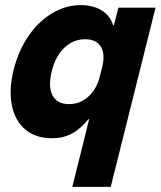

<svg xmlns="http://www.w3.org/2000/svg" viewBox="-20 -530 628 750"><path d="M262.5 200 328.3 -64.2H325Q294.2 -25.8 260.4 -7.9Q226.7 10 182.5 10Q119.2 10 78.8 -24.2Q38.3 -58.3 26.2 -118.8Q14.2 -179.2 33.3 -257.5Q52.5 -333.3 91.7 -390Q130.8 -446.7 183.8 -478.3Q236.7 -510 295.8 -510Q344.2 -510 377.5 -489.2Q410.8 -468.3 421.7 -431.7H425L442.5 -500H587.5L412.5 200ZM249.2 -123.3Q292.5 -123.3 325 -152.5Q357.5 -181.7 370 -231.7L379.2 -268.3Q391.7 -319.2 373.8 -347.9Q355.8 -376.7 312.5 -376.7Q265.8 -376.7 230.8 -342.9Q195.8 -309.2 181.7 -250Q167.5 -190.8 185.4 -157.1Q203.3 -123.3 249.2 -123.3Z"/></svg>

Font: Funnel Sans ExtraBold
Style: Italic
Weight: 800
Italic angle: -14.036°
Version: Version 1.000; Beta; Release 5; Build 24; ttfautohint (v1.8.